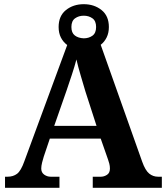

<svg xmlns="http://www.w3.org/2000/svg" viewBox="-20 -897 793 917"><path d="M4 0V-53H16Q43 -53 61.5 -67Q80 -81 96 -126L301 -682Q282 -696 271 -717.5Q260 -739 260 -768Q260 -821 295 -849Q330 -877 380 -877Q430 -877 465 -849Q500 -821 500 -768Q500 -740 489.5 -718.5Q479 -697 461 -683L659 -125Q674 -83 692.5 -68Q711 -53 735 -53H753V0H423V-53H462Q477 -53 491 -62Q505 -71 505 -92Q505 -104 502 -115.5Q499 -127 496 -135L461 -235H218L189 -149Q185 -137 181 -120.5Q177 -104 177 -92Q177 -73 191 -63Q205 -53 222 -53H264V0ZM239 -296H441L388 -460Q378 -494 365.5 -536Q353 -578 345 -613Q337 -582 323.5 -541Q310 -500 298 -465ZM380 -714Q404 -714 421.5 -726.5Q439 -739 439 -768Q439 -797 421.5 -809.5Q404 -822 380 -822Q356 -822 338.5 -809.5Q321 -797 321 -768Q321 -740 337.5 -727.5Q354 -715 380 -714Z"/></svg>

Font: Noto Serif Vithkuqi
Style: Regular
Weight: 400
Version: Version 1.005